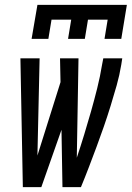

<svg xmlns="http://www.w3.org/2000/svg" viewBox="-20 -770 542 790"><path d="M74 0 64 -530H143L134 -130L229 -432L227 -530H303L296 -121Q312 -169 326.5 -216.5Q341 -264 354.5 -311.5Q368 -359 380 -407Q392 -455 400 -504L405 -530H483L479 -504Q472 -461 460 -418.5Q448 -376 435 -334Q422 -292 407.5 -250Q393 -208 377.5 -166.5Q362 -125 346 -83Q330 -41 313 0H237L233 -236L150 0ZM110 -610 134 -750H502L479 -610H410L423 -689H342L329 -610H260L273 -689H192L179 -610Z"/></svg>

Font: Iosevka Slab Oblique
Style: Regular
Weight: 400
Italic angle: -9°
Monospace: yes
Designer: Belleve Invis
Foundry: Belleve Invis
Version: Version 11.1.1; ttfautohint (v1.8.3)